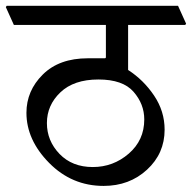

<svg xmlns="http://www.w3.org/2000/svg" viewBox="-47 -669 650 650"><path d="M386.7 -584.5V-432.1Q439 -398.4 474.6 -345.5Q510.3 -292.5 510.3 -230Q510.3 -149.4 450.7 -94.5Q391.1 -39.6 303.7 -39.6Q196.3 -39.6 119.4 -117.4Q42.5 -195.3 42.5 -287.1Q42.5 -361.8 97.9 -416.7Q153.3 -471.7 250.5 -471.7H307.6Q309.6 -471.7 310.5 -472.7Q311.5 -473.6 311.5 -475.6V-584.5H0L-27.3 -645L-24.4 -649.4H555.7L583 -588.9L580.1 -584.5ZM441.4 -264.6Q441.4 -316.9 405 -358.4Q368.7 -399.9 286.1 -399.9Q203.1 -399.9 157.5 -356.4Q111.8 -313 111.8 -252.4Q111.8 -192.4 154.5 -147.9Q197.3 -103.5 267.1 -103.5Q336.4 -103.5 388.9 -148.9Q441.4 -194.3 441.4 -264.6Z"/></svg>

Font: Sitara
Style: Regular
Weight: 400
Designer: Neelakash Kshetrimayum
Foundry: Neelakash Kshetrimayum
Version: Version 1.000;PS Version 1.000;PS 1.0;hotconv 1.;hotconv 1.0